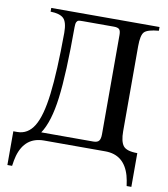

<svg xmlns="http://www.w3.org/2000/svg" viewBox="-89 -737 843 964"><g transform="rotate(10 332.5 -254.5)"><path d="M646 153H622Q618 123 612 101Q583 0 486 0H174Q77 0 48 101Q42 123 38 153H14V-19H34Q88 -19 119.5 -70.5Q151 -122 165 -236.5Q179 -351 180 -550Q180 -605 160.5 -623.5Q141 -642 94 -643V-662H646V-643Q589 -638 573 -621.5Q557 -605 557 -548V-115Q557 -63 574 -41Q591 -19 646 -19ZM455 -82V-588Q455 -609 447.5 -616.5Q440 -624 420 -624H261Q246 -624 240 -622.5Q234 -621 230 -613.5Q226 -606 226 -588Q226 -349 210 -224Q194 -99 153 -38H418Q439 -38 447 -48Q455 -58 455 -82Z"/></g></svg>

Font: STIX Math
Style: Regular
Weight: 400
Designer: MicroPress Inc., with final additions and corrections provided by Coen Hoffman, Elsevier (retired)
Version: Version 1.1.1